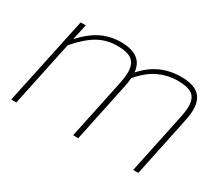

<svg xmlns="http://www.w3.org/2000/svg" viewBox="-94 -701 1037 908"><g transform="rotate(30 424.5 -247.5)"><path d="M132 -480H160L141 -394Q193 -450 241.5 -472.5Q290 -495 344 -495Q463 -495 471 -402Q552 -495 673 -495Q739 -495 769.5 -468.5Q800 -442 800 -388Q800 -362 792 -324L724 0H696L764 -323Q773 -364 773 -391Q773 -434 749 -452.5Q725 -471 668 -471Q616 -471 567.5 -449Q519 -427 471 -372Q469 -346 463 -319L396 0H368L435 -318Q444 -359 444 -387Q444 -431 420 -451Q396 -471 339 -471Q282 -471 235 -445Q188 -419 133 -356L58 0H30Z"/></g></svg>

Font: Prompt Thin
Style: Italic
Weight: 250
Italic angle: -12°
Designer: Katatrad Team
Foundry: CadsonDemak
Version: Version 1.001